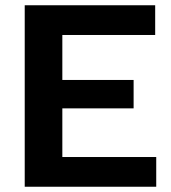

<svg xmlns="http://www.w3.org/2000/svg" viewBox="-20 -710 649 730"><path d="M74 0V-690H570V-577H217V-406H488V-298H217V-113H574V0Z"/></svg>

Font: Mozilla Text ExtraLight
Style: Regular
Weight: 200
Designer: Studio DRAMA
Foundry: Studio DRAMA
Version: Version 1.000